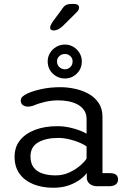

<svg xmlns="http://www.w3.org/2000/svg" viewBox="-20 -918 660 948"><path d="M461 1.5Q436.5 1.5 422.5 -10.5Q408.5 -22.5 408.5 -41V-64Q399.5 -50 377 -32.8Q354.5 -15.5 320.8 -3.2Q287 9 243 9Q188.5 9 145.2 -8.2Q102 -25.5 77 -59.5Q52 -93.5 52 -144Q52 -192.5 79.2 -226Q106.5 -259.5 154 -277.2Q201.5 -295 262 -295Q294 -295 323.5 -288.5Q353 -282 375.5 -273.2Q398 -264.5 407.5 -257.5V-329Q407.5 -356 395 -374Q382.5 -392 362 -402.8Q341.5 -413.5 316.8 -418Q292 -422.5 267 -422.5Q234.5 -422.5 201.5 -414.8Q168.5 -407 146.5 -397Q138.5 -394 131.5 -392.8Q124.5 -391.5 119 -391.5Q103 -391.5 92.8 -399.2Q82.5 -407 82.5 -421Q82.5 -434 92.5 -442.2Q102.5 -450.5 117 -457Q143 -469 185.2 -478.2Q227.5 -487.5 277.5 -487.5Q315 -487.5 352 -479.2Q389 -471 419.2 -453.8Q449.5 -436.5 467.8 -408.5Q486 -380.5 486 -341V-63H524.5Q543.5 -63 553.2 -55Q563 -47 563 -31.5Q563 -17 552.2 -7.8Q541.5 1.5 517 1.5ZM407.5 -194.5Q397 -203.5 373.8 -213.5Q350.5 -223.5 322.2 -230.2Q294 -237 268 -237Q206.5 -237 168.5 -215Q130.5 -193 130.5 -145.5Q130.5 -111.5 146.5 -90.8Q162.5 -70 190.8 -61Q219 -52 254.5 -52Q291 -52 322.2 -66.5Q353.5 -81 376 -100.5Q398.5 -120 407.5 -135ZM301 -530.5Q266 -530.5 240.8 -554.5Q215.5 -578.5 215.5 -615Q215.5 -637.5 227 -656.5Q238.5 -675.5 258 -686.8Q277.5 -698 301 -698Q323 -698 342 -686.8Q361 -675.5 372.5 -656.5Q384 -637.5 384 -615Q384 -578.5 359.2 -554.5Q334.5 -530.5 301 -530.5ZM301 -576Q316 -576 327.2 -586.8Q338.5 -597.5 338.5 -615.5Q338.5 -630.5 327.2 -641Q316 -651.5 301 -651.5Q284.5 -651.5 273 -641Q261.5 -630.5 261.5 -615.5Q261.5 -597.5 273 -586.8Q284.5 -576 301 -576ZM245 -767.5Q239.5 -767.5 233.5 -770.5Q227.5 -773.5 227.5 -781.5Q227.5 -792 242 -813.5L283 -868.5Q294.5 -887 305 -892.8Q315.5 -898.5 335.5 -898.5H347Q357.5 -898.5 364 -893.8Q370.5 -889 370.5 -880.5Q370.5 -868.5 356.5 -855.5L290 -789.5Q277 -777.5 265.8 -772.5Q254.5 -767.5 245 -767.5Z"/></svg>

Font: Sono
Style: Regular
Weight: 400
Designer: Tyler Finck
Foundry: Tyler Finck
Version: Version 2.112